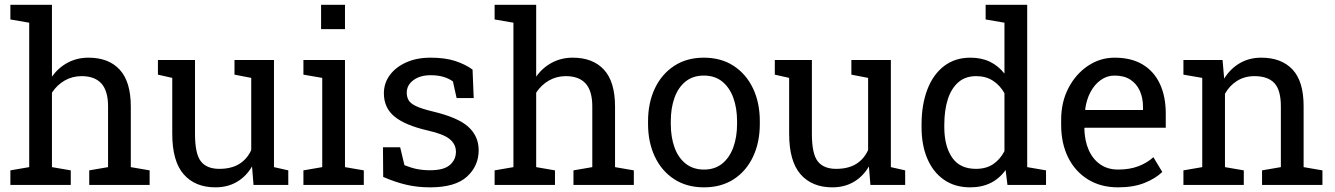

<svg xmlns="http://www.w3.org/2000/svg" viewBox="-20 -782 5644 812"><path d="M23.9 0V-61.5L103.5 -75.2V-686L23.9 -699.7V-761.7H199.7V-458Q227.1 -496.1 266.6 -517.1Q306.2 -538.1 354.5 -538.1Q439.5 -538.1 486.3 -487.3Q533.2 -436.5 533.2 -331.1V-75.2L612.8 -61.5V0H357.4V-61.5L437 -75.2V-332Q437 -397.5 408.9 -428.7Q380.9 -460 325.2 -460Q285.6 -460 253.2 -441.2Q220.7 -422.4 199.7 -390.1V-75.2L279.3 -61.5V0Z M891.1 10.3Q805.2 10.3 756.8 -44.9Q708.5 -100.1 708.5 -216.8V-452.6L647.9 -466.3V-528.3H708.5H804.7V-215.8Q804.7 -131.3 829.6 -99.6Q854.5 -67.9 907.2 -67.9Q958.5 -67.9 991.9 -88.6Q1025.4 -109.4 1042.5 -147.5V-452.6L971.7 -466.3V-528.3H1042.5H1138.7V-75.2L1199.2 -61.5V0H1052.2L1045.9 -78.1Q1021 -35.6 981.7 -12.7Q942.4 10.3 891.1 10.3Z M1263.2 0V-61.5L1342.8 -75.2V-452.6L1263.2 -466.3V-528.3H1439V-75.2L1518.6 -61.5V0ZM1337.9 -658.7V-761.7H1439V-658.7Z M1798.8 10.3Q1745.6 10.3 1699.2 -0.5Q1652.8 -11.2 1600.6 -33.7L1599.6 -159.2H1672.4L1690.4 -83.5Q1717.8 -72.3 1743.4 -67.1Q1769 -62 1798.8 -62Q1857.4 -62 1882.8 -84.5Q1908.2 -106.9 1908.2 -140.1Q1908.2 -171.4 1882.6 -193.1Q1856.9 -214.8 1789.6 -230Q1693.8 -252 1648.7 -288.8Q1603.5 -325.7 1603.5 -387.2Q1603.5 -430.2 1628.4 -464.1Q1653.3 -498 1697.8 -518.1Q1742.2 -538.1 1801.3 -538.1Q1861.3 -538.1 1904.1 -524.4Q1946.8 -510.7 1978.5 -487.8L1983.4 -367.2H1911.1L1895.5 -437.5Q1878.4 -450.2 1855 -457Q1831.5 -463.9 1801.3 -463.9Q1756.3 -463.9 1728.3 -442.9Q1700.2 -421.9 1700.2 -390.1Q1700.2 -371.6 1708.3 -357.9Q1716.3 -344.2 1739.3 -333.3Q1762.2 -322.3 1806.6 -311.5Q1917 -285.6 1960.7 -245.6Q2004.4 -205.6 2004.4 -147Q2004.4 -80.1 1954.8 -34.9Q1905.3 10.3 1798.8 10.3Z M2071.8 0V-61.5L2151.4 -75.2V-686L2071.8 -699.7V-761.7H2247.6V-458Q2274.9 -496.1 2314.5 -517.1Q2354 -538.1 2402.3 -538.1Q2487.3 -538.1 2534.2 -487.3Q2581.1 -436.5 2581.1 -331.1V-75.2L2660.6 -61.5V0H2405.3V-61.5L2484.9 -75.2V-332Q2484.9 -397.5 2456.8 -428.7Q2428.7 -460 2373 -460Q2333.5 -460 2301 -441.2Q2268.6 -422.4 2247.6 -390.1V-75.2L2327.1 -61.5V0Z M2957.5 10.3Q2884.3 10.3 2831.3 -24.2Q2778.3 -58.6 2749.5 -119.4Q2720.7 -180.2 2720.7 -258.3V-269Q2720.7 -347.2 2749.5 -408Q2778.3 -468.8 2831.3 -503.4Q2884.3 -538.1 2956.5 -538.1Q3029.8 -538.1 3082.8 -503.4Q3135.7 -468.8 3164.6 -408.2Q3193.4 -347.7 3193.4 -269V-258.3Q3193.4 -179.7 3164.6 -118.9Q3135.7 -58.1 3083 -23.9Q3030.3 10.3 2957.5 10.3ZM2957.5 -64.9Q3003.4 -64.9 3034.4 -90.1Q3065.4 -115.2 3081.3 -158.9Q3097.2 -202.6 3097.2 -258.3V-269Q3097.2 -324.7 3081.3 -368.4Q3065.4 -412.1 3034.2 -437.3Q3002.9 -462.4 2956.5 -462.4Q2910.6 -462.4 2879.4 -437.3Q2848.1 -412.1 2832.5 -368.4Q2816.9 -324.7 2816.9 -269V-258.3Q2816.9 -202.6 2832.5 -158.9Q2848.1 -115.2 2879.6 -90.1Q2911.1 -64.9 2957.5 -64.9Z M3500 10.3Q3414.1 10.3 3365.7 -44.9Q3317.4 -100.1 3317.4 -216.8V-452.6L3256.8 -466.3V-528.3H3317.4H3413.6V-215.8Q3413.6 -131.3 3438.5 -99.6Q3463.4 -67.9 3516.1 -67.9Q3567.4 -67.9 3600.8 -88.6Q3634.3 -109.4 3651.4 -147.5V-452.6L3580.6 -466.3V-528.3H3651.4H3747.6V-75.2L3808.1 -61.5V0H3661.1L3654.8 -78.1Q3629.9 -35.6 3590.6 -12.7Q3551.3 10.3 3500 10.3Z M4083 10.3Q4018.6 10.3 3972.4 -21.7Q3926.3 -53.7 3901.9 -110.8Q3877.4 -168 3877.4 -244.1V-254.4Q3877.4 -339.4 3901.9 -403.3Q3926.3 -467.3 3972.7 -502.7Q4019 -538.1 4084 -538.1Q4130.9 -538.1 4166.7 -520.8Q4202.6 -503.4 4228 -470.7V-686L4148.4 -699.7V-761.7H4228H4324.2V-75.2L4403.8 -61.5V0H4240.7L4232.9 -63Q4207 -26.9 4169.7 -8.3Q4132.3 10.3 4083 10.3ZM4107.4 -67.9Q4150.4 -67.9 4179.7 -87.4Q4209 -106.9 4228 -142.6V-387.7Q4209.5 -420.9 4179.7 -440.4Q4149.9 -460 4108.4 -460Q4062.5 -460 4032.7 -433.8Q4002.9 -407.7 3988.3 -361.6Q3973.6 -315.4 3973.6 -254.4V-244.1Q3973.6 -164.6 4006.3 -116.2Q4039.1 -67.9 4107.4 -67.9Z M4708.5 10.3Q4635.3 10.3 4581.1 -23.2Q4526.9 -56.6 4497.3 -116.2Q4467.8 -175.8 4467.8 -253.9V-275.4Q4467.8 -350.6 4498.8 -409.9Q4529.8 -469.2 4581.3 -503.7Q4632.8 -538.1 4693.8 -538.1Q4765.1 -538.1 4813.2 -508.8Q4861.3 -479.5 4885.7 -426.5Q4910.2 -373.5 4910.2 -301.8V-241.7H4567.4L4565.9 -239.3Q4566.9 -188.5 4583.7 -149.2Q4600.6 -109.9 4632.3 -87.4Q4664.1 -64.9 4708.5 -64.9Q4757.3 -64.9 4794.2 -78.9Q4831.1 -92.8 4857.9 -117.2L4895.5 -54.7Q4867.2 -27.3 4820.6 -8.5Q4773.9 10.3 4708.5 10.3ZM4570.3 -316.9H4814V-329.6Q4814 -367.7 4800.5 -397.7Q4787.1 -427.7 4760.5 -445.1Q4733.9 -462.4 4693.8 -462.4Q4661.6 -462.4 4635.3 -443.6Q4608.9 -424.8 4591.8 -392.6Q4574.7 -360.4 4569.3 -319.3Z M4984.9 0V-61.5L5064.5 -75.2V-452.6L4984.9 -466.3V-528.3H5150.4L5157.2 -449.7Q5183.6 -491.7 5223.4 -514.9Q5263.2 -538.1 5314 -538.1Q5399.4 -538.1 5446.3 -488Q5493.2 -438 5493.2 -333.5V-75.2L5572.8 -61.5V0H5317.4V-61.5L5397 -75.2V-331.5Q5397 -401.4 5369.4 -430.7Q5341.8 -460 5285.2 -460Q5243.7 -460 5211.7 -439.9Q5179.7 -419.9 5160.6 -385.3V-75.2L5240.2 -61.5V0Z"/></svg>

Font: Roboto Slab LO
Style: Regular
Weight: 400
Designer: Google
Version: Version 2.000